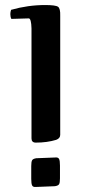

<svg xmlns="http://www.w3.org/2000/svg" viewBox="-20 -733 336 762"><path d="M94 -660 25 -658Q21 -666 21 -677Q21 -685 24 -694Q91 -713 159 -713Q201 -713 210.5 -706Q220 -699 219 -670V-198Q219 -184 203 -178Q167 -167 122 -167Q105 -167 105 -184V-620Q104 -660 94 -660ZM104 -23V-74Q104 -91 107.5 -97Q111 -103 124 -105L200 -108Q211 -109 214.5 -102Q218 -95 218 -76V-25Q218 -8 214.5 -2Q211 4 198 6L122 9Q111 10 107.5 3Q104 -4 104 -23Z"/></svg>

Font: Federant
Style: Medium
Weight: 500
Designer: Cyreal (www.cyreal.org)
Foundry: Cyreal (www.cyreal.org)
Version: Version 1.010